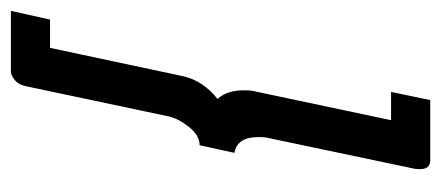

<svg xmlns="http://www.w3.org/2000/svg" viewBox="-249 -531 811 353"><g transform="rotate(-90 156.5 -354.5)"><path d="M245 -668 193 -424Q185 -387 151 -360Q167 -343 167 -311Q167 -301 166 -296L112 -41H164L149 31H38Q22 31 22 12Q22 5 23 1L80 -270Q81 -275 81 -285Q81 -324 52 -329L66 -393Q84 -393 99.5 -412.5Q115 -432 119 -450L174 -710Q177 -726 186 -733Q195 -740 202 -740H313L297 -668Z"/></g></svg>

Font: Raleway-v4020 Medium
Style: Italic
Weight: 500
Italic angle: -12°
Designer: Matt McInerney, Pablo Impallari, Rodrigo Fuenzalida
Foundry: Matt McInerney, Pablo Impallari, Rodrigo Fuenzalida
Version: Version 4.020;PS 004.020;hotconv 1.0.88;makeotf.lib2.5.64775